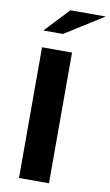

<svg xmlns="http://www.w3.org/2000/svg" viewBox="-108 -1071 643 1124"><g transform="rotate(10 213.0 -509.5)"><path d="M215.8 -1019H425.8L196.8 -875H80.1ZM89.8 -776.9H268.1V0H89.8Z"/></g></svg>

Font: Sporting Grotesque
Style: Bold
Weight: 700
Designer: Lucas LE BIHAN
Foundry: Lucas LE BIHAN
Version: Version 2.002;PS 2.2;hotconv 1.0.88;makeotf.lib2.5.647800